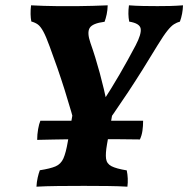

<svg xmlns="http://www.w3.org/2000/svg" viewBox="-20 -699 708 722"><path d="M271.4 -193.7Q249 -278.8 223.1 -360.9Q197.1 -443.1 166.7 -524.3Q152.8 -562.7 142.5 -581.2Q132.3 -599.7 122.3 -607Q112.3 -614.2 97.8 -618.2Q95.3 -630.8 95 -646.3Q94.7 -661.8 96.8 -679Q119.4 -678 144.5 -677Q169.5 -676 192.7 -676Q215.9 -676 231.8 -676Q250.8 -676 275.7 -676Q300.7 -676 328.8 -677Q356.8 -678 385 -679Q384.4 -660.7 381.2 -645.3Q377.9 -629.8 373.3 -617.2Q327.5 -611.3 317.1 -593.7Q306.7 -576.1 320.1 -537.7Q339.4 -483 355.2 -424.3Q371 -365.5 384.3 -302.7L366.2 -316Q399.5 -367.4 430 -419.8Q460.4 -472.1 490.1 -528.4Q512.3 -571 509 -591.2Q505.6 -611.3 465.9 -617.7Q460.3 -645.1 464.9 -679Q489.9 -677 518.5 -676.5Q547 -676 571.9 -676Q598 -676 619.3 -676.5Q640.5 -677 668.2 -679Q667.1 -646.6 656.6 -617.7Q645.6 -614.8 634.6 -608Q623.6 -601.3 609.4 -583.5Q595.2 -565.8 572.3 -528.4Q515.5 -434 462 -353Q408.4 -272 351.8 -193.7ZM117.1 3Q118.1 -15.2 121.7 -31.1Q125.3 -47.1 129.8 -58.8Q168.6 -64.8 188.7 -73.3Q208.8 -81.8 218.4 -103.2Q227.9 -124.6 234.9 -165.9L255.7 -285.7H405.1L382.3 -155.9Q376.3 -121.7 378.8 -102.5Q381.3 -83.4 399.1 -74.1Q416.9 -64.8 456.6 -58.3Q459.7 -43.6 460.4 -27.9Q461.1 -12.1 459.1 3Q427.1 1 384.5 0.5Q341.8 0 295.6 0Q244.9 0 198.1 0.5Q151.4 1 117.1 3ZM119.8 -173Q119.8 -193.4 123.3 -213.3Q126.8 -233.2 131.8 -244.9H518.2Q518.2 -224.2 515.6 -207Q513.1 -189.7 506.1 -174.6Q461.5 -175.6 416.3 -175.6Q371 -175.6 324.9 -175.6Q276.8 -175.6 242.7 -175.3Q208.6 -175 180.3 -174.3Q152.1 -173.5 119.8 -173Z"/></svg>

Font: Vollkorn
Style: Italic
Weight: 400
Italic angle: -11°
Designer: Friedrich Althausen
Foundry: Friedrich Althausen
Version: Version 5.001